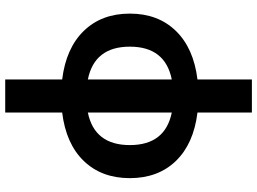

<svg xmlns="http://www.w3.org/2000/svg" viewBox="-148 -642 1010 755"><g transform="rotate(-90 357.5 -265.0)"><path d="M422 -526Q545 -511 613 -441Q681 -371 681 -260Q681 -149 613 -79Q545 -9 422 6V220H292V6Q169 -9 101.5 -79Q34 -149 34 -260Q34 -371 101.5 -441Q169 -511 292 -526V-750H422ZM422 -95Q551 -121 551 -260Q551 -399 422 -425ZM292 -425Q164 -399 164 -260Q164 -121 292 -95Z"/></g></svg>

Font: Mplus 1p Bold
Style: Bold
Weight: 700
Version: Version 1.061